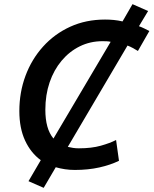

<svg xmlns="http://www.w3.org/2000/svg" viewBox="-20 -803 738 923"><path d="M190 100 117 68 176 -33Q128 -68 100.5 -127.5Q73 -187 73 -269Q73 -359 102.5 -438.5Q132 -518 187 -579Q242 -640 317.5 -674.5Q393 -709 485 -709Q506 -709 527 -707Q548 -705 569 -700L617 -783L692 -750L648 -677Q662 -672 674 -666Q686 -660 698 -654L643 -558Q630 -566 618 -572.5Q606 -579 593 -584L306 -97Q318 -94 331 -92Q344 -90 359 -90Q420 -90 464.5 -102.5Q509 -115 538 -130L552 -30Q511 -10 457.5 2Q404 14 340 14Q315 14 292 10.5Q269 7 248 1ZM237 -137 512 -602Q503 -604 494 -604.5Q485 -605 473 -605Q414 -605 364 -580.5Q314 -556 276.5 -511.5Q239 -467 218.5 -407Q198 -347 198 -275Q198 -230 207.5 -195.5Q217 -161 237 -137Z"/></svg>

Font: Ubuntu Sans SemiBold
Style: Italic
Weight: 600
Italic angle: -13.5°
Designer: Dalton Maag Ltd
Foundry: Dalton Maag Ltd
Version: Version 1.006